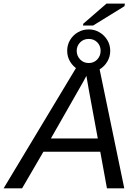

<svg xmlns="http://www.w3.org/2000/svg" viewBox="-69 -1034 756 1054"><path d="M169.4 -201.2 52.2 0H-49.3L364.7 -688H470.7L613.3 0H518.1L481.4 -201.2ZM405.3 -617.7Q401.9 -611.3 397.5 -603Q393.1 -594.7 387.2 -584L210.4 -273.9H467.8L418 -543.9Q414.6 -562.5 411.6 -581.1Q408.7 -599.6 405.3 -617.7ZM536.1 -754.9Q536.1 -722.7 520 -695.8Q503.9 -668.9 477.3 -652.8Q450.7 -636.7 418 -636.7Q385.7 -636.7 358.9 -652.8Q332 -668.9 315.9 -695.8Q299.8 -722.7 299.8 -754.9Q299.8 -788.1 315.9 -814.7Q332 -841.3 358.9 -856.9Q385.7 -872.6 418 -872.6Q450.2 -872.6 477.1 -856.7Q503.9 -840.8 520 -814.2Q536.1 -787.6 536.1 -754.9ZM483.4 -754.9Q483.4 -783.2 464.8 -801.8Q446.3 -820.3 418 -820.3Q389.2 -820.3 370.6 -801Q352.1 -781.7 352.1 -754.9Q352.1 -728 370.6 -708Q389.2 -688 418 -688Q446.3 -688 464.8 -707.5Q483.4 -727.1 483.4 -754.9ZM614.3 -1000 442.4 -894H386.7L388.2 -903.8L515.6 -1014.2H616.7Z"/></svg>

Font: Arimo
Style: Italic
Weight: 400
Italic angle: -12°
Designer: Steve Matteson
Foundry: Monotype Imaging Inc.
Version: Version 1.33